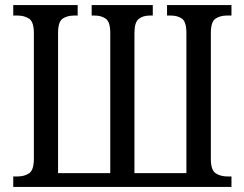

<svg xmlns="http://www.w3.org/2000/svg" viewBox="-20 -734 960 754"><path d="M32 0V-41H48Q76 -41 94.5 -53.5Q113 -66 113 -111V-604Q113 -648 94.5 -660.5Q76 -673 48 -673H32V-714H285V-673H273Q243 -673 225.5 -660.5Q208 -648 208 -604V-54H413V-605Q413 -647 396 -660Q379 -673 351 -673H340V-714H580V-673H569Q541 -673 524.5 -659.5Q508 -646 508 -604V-54H712V-604Q712 -648 695 -660.5Q678 -673 649 -673H636V-714H889V-673H872Q844 -673 826 -660.5Q808 -648 808 -604V-109Q808 -66 827 -53.5Q846 -41 874 -41H889V0Z"/></svg>

Font: Noto Serif Condensed
Style: Regular
Weight: 400
Width: 3
Designer: Monotype Design Team
Foundry: Monotype Imaging Inc.
Version: Version 2.013; ttfautohint (v1.8.4.7-5d5b)